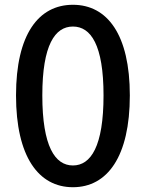

<svg xmlns="http://www.w3.org/2000/svg" viewBox="-20 -770 610 803"><path d="M285 13C429 13 523 -115 523 -371C523 -625 429 -750 285 -750C141 -750 47 -626 47 -371C47 -115 141 13 285 13ZM285 -78C210 -78 157 -158 157 -371C157 -582 210 -659 285 -659C360 -659 413 -582 413 -371C413 -158 360 -78 285 -78Z"/></svg>

Font: Noto Sans JP Medium
Style: Regular
Weight: 500
Designer: Ryoko NISHIZUKA  (kana, bopomofo & ideographs); Paul D. Hunt (Latin, Greek & Cyrillic); Sandoll Communications , Soo-you
Foundry: Adobe
Version: Version 2.002;hotconv 1.0.116;makeotfexe 2.5.65601